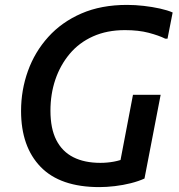

<svg xmlns="http://www.w3.org/2000/svg" viewBox="-20 -752 731 784"><path d="M66 -299Q66 -384 94 -462Q122 -540 177 -601Q232 -662 312.5 -697Q393 -732 499 -732Q532 -732 567 -728Q602 -724 633.5 -717Q665 -710 685 -701L664 -594H655Q629 -607 587.5 -618Q546 -629 490 -629Q417 -629 360 -603.5Q303 -578 264.5 -532Q226 -486 206 -427Q186 -368 186 -300Q186 -227 210 -180Q234 -133 279.5 -110Q325 -87 390 -87Q418 -87 445 -92Q472 -97 494 -107L464 -56L523 -365H636L570 -23Q546 -12 514.5 -4Q483 4 449 8Q415 12 386 12Q226 12 146 -70.5Q66 -153 66 -299Z"/></svg>

Font: Kufam Medium
Style: Italic
Weight: 500
Italic angle: -11°
Designer: Artur Schmal
Foundry: Original Type
Version: Version 1.301; ttfautohint (v1.8.3)